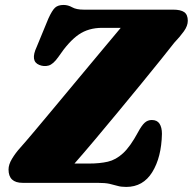

<svg xmlns="http://www.w3.org/2000/svg" viewBox="-20 -739 779 776"><path d="M373.5 0H71.5Q14.5 0 14.5 -54Q14.5 -74 28.5 -97.2Q42.5 -120.5 61.5 -141.5Q82.5 -165 120.8 -210.5Q159 -256 206.5 -313Q254 -370 303.2 -429.2Q352.5 -488.5 395.8 -540.2Q439 -592 468 -626.5H393Q337.5 -626.5 298 -599.2Q258.5 -572 216 -509Q195 -479 176.2 -474Q157.5 -469 139 -476.5Q101 -491.5 128.5 -550L175.5 -664Q190.5 -697 202.5 -708Q214.5 -719 237 -719Q255 -719 271.8 -709.5Q288.5 -700 318.5 -700H680Q710.5 -700 724.8 -689.8Q739 -679.5 739 -655Q739 -634.5 723.2 -612.5Q707.5 -590.5 684.5 -566.5Q667 -544 632.5 -501Q598 -458 553 -403Q508 -348 459.2 -289Q410.5 -230 364.2 -175Q318 -120 281 -78H340Q383 -78 415.8 -85.5Q448.5 -93 477.5 -119.8Q506.5 -146.5 537.5 -204Q552.5 -232 564.8 -243Q577 -254 593.5 -254Q615 -254 624.8 -239Q634.5 -224 634.5 -198Q632.5 -103.5 595.5 -43.5Q558.5 16.5 490 16.5Q469 16.5 454.8 12.2Q440.5 8 423 4Q405.5 0 373.5 0Z"/></svg>

Font: Fraunces 9pt S050 Black
Style: Italic
Weight: 900
Italic angle: -16°
Version: Version 1.000; ttfautohint (v1.8.3)